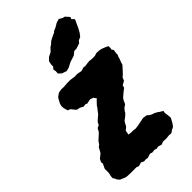

<svg xmlns="http://www.w3.org/2000/svg" viewBox="-240 -841 936 936"><g transform="rotate(-45 228.0 -373.0)"><path d="M207 -128 223 -126H238L252 -124L269 -126L289 -130L314 -135L336 -132L345 -124L357 -117L372 -112L386 -104L391 -100L409 -89L407 -77L410 -55L411 -40L398 -16L387 -1L373 6L360 15L343 14L324 16L302 15L287 21L267 15L256 18L244 14L227 16L216 12L193 19L182 17L168 18L154 11L134 17L122 12H113H93H79L57 11L48 9L22 -2L12 -14L7 -26L2 -32L3 -47L7 -63V-79V-92L19 -117L17 -127L25 -143L35 -151L47 -161L62 -188L71 -194L81 -209L106 -232L114 -240L123 -257L137 -263L144 -277L154 -287L172 -302L178 -310L193 -329L197 -336L211 -351L223 -363L217 -370L213 -376L196 -382L171 -377L164 -381L149 -379L132 -388L116 -391L110 -396L99 -410L94 -416L81 -421L75 -442L74 -456L77 -470L87 -489L93 -499L111 -512L131 -516L146 -515L177 -517H193L209 -515L222 -513L236 -514L249 -512L264 -509L283 -515L294 -513L306 -515L325 -517L340 -515H362L378 -520L396 -519L410 -516L428 -509L443 -502V-486L441 -479L448 -471L445 -451V-441L440 -430L437 -418L431 -404L427 -390L409 -370L393 -353L384 -346L377 -329L357 -318L353 -304L342 -296L330 -286L315 -273L308 -262L300 -244L286 -235L275 -222L270 -213L257 -201L241 -189L233 -176L226 -163L211 -151ZM213 -560 189 -568 174 -582 175 -598 172 -610 182 -623V-636L186 -655L201 -670L223 -681L240 -699L249 -704L263 -717L286 -729L302 -736L308 -742L325 -749L345 -761L365 -767L380 -758L394 -754L412 -734L408 -723L420 -711L417 -702L411 -690L401 -668L390 -648L377 -631L361 -624L352 -613L325 -604L308 -603L291 -589L257 -578L232 -565Z"/></g></svg>

Font: Winky Rough
Style: Bold Italic
Weight: 700
Italic angle: -8.97852°
Designer: Simon Atzbach
Foundry: typofactur
Version: Version 1.206; ttfautohint (v1.8.4.7-5d5b)